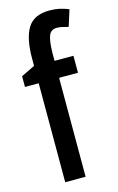

<svg xmlns="http://www.w3.org/2000/svg" viewBox="-119 -814 530 864"><g transform="rotate(-15 146.5 -382.5)"><path d="M256 -461H168V0H73V-461H9V-511L73 -542V-576Q73 -671 102.5 -718Q132 -765 204 -765Q229 -765 250 -760.5Q271 -756 293 -747L269 -671Q254 -675 241.5 -678Q229 -681 216 -681Q189 -681 179 -657.5Q169 -634 168 -577V-540H256Z"/></g></svg>

Font: Noto Sans Telugu ExtraCondensed Medium
Style: Regular
Weight: 500
Width: 2
Designer: Jelle Bosma - Monotype Design Team
Foundry: Monotype Imaging Inc.
Version: Version 2.005; ttfautohint (v1.8.4.7-5d5b)